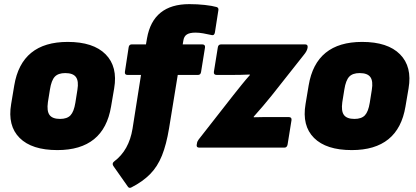

<svg xmlns="http://www.w3.org/2000/svg" viewBox="-20 -715 2013 930"><path d="M258 12Q134 12 75 -47Q16 -106 34 -211L49 -301Q84 -512 308 -512Q432 -512 491.5 -452Q551 -392 533 -287L518 -199Q483 12 258 12ZM271 -139Q305 -139 321.5 -156.5Q338 -174 345 -217L355 -280Q362 -322 348 -341.5Q334 -361 296 -361Q262 -361 245.5 -343.5Q229 -326 222 -282L212 -220Q206 -177 220 -158Q234 -139 271 -139Z M865 -500H959Q975 -500 973 -485L954 -367Q952 -352 939 -352H841L799 -94Q786 -15 764.5 38.5Q743 92 707 128.5Q671 165 616 193Q606 198 600 190L529 89Q521 76 533 67Q605 13 622 -92L663 -352H598Q583 -352 585 -367L603 -485Q605 -500 618 -500H687L692 -529Q721 -695 897 -695Q936 -695 972 -691Q1008 -687 1029 -681Q1039 -678 1038 -667L1021 -558Q1018 -542 1006 -545Q984 -550 964 -553.5Q944 -557 927 -557Q899 -557 885 -548Q871 -539 868 -518Z M945 0Q930 0 933 -15L934 -20Q935 -30 942 -39L1111 -255Q1130 -279 1151 -305Q1172 -331 1190 -351V-354Q1167 -353 1145.5 -352.5Q1124 -352 1100 -352H1030Q1014 -352 1016 -367L1035 -485Q1037 -500 1051 -500H1458Q1472 -500 1470 -485L1469 -480Q1468 -475 1464 -467Q1460 -459 1450 -447L1295 -251Q1275 -226 1254 -201.5Q1233 -177 1209 -150V-147Q1241 -148 1261 -148Q1281 -148 1309 -148H1378Q1394 -148 1392 -133L1373 -15Q1370 0 1358 0Z M1684 12Q1560 12 1501 -47Q1442 -106 1460 -211L1475 -301Q1510 -512 1734 -512Q1858 -512 1917.5 -452Q1977 -392 1959 -287L1944 -199Q1909 12 1684 12ZM1697 -139Q1731 -139 1747.5 -156.5Q1764 -174 1771 -217L1781 -280Q1788 -322 1774 -341.5Q1760 -361 1722 -361Q1688 -361 1671.5 -343.5Q1655 -326 1648 -282L1638 -220Q1632 -177 1646 -158Q1660 -139 1697 -139Z"/></svg>

Font: Sofia Sans ExtraBlack
Style: Italic
Weight: 1000
Italic angle: -9°
Designer: Botio Nikoltchev, Ani Petrova
Foundry: lettersoup
Version: Version 4.100; ttfautohint (v1.8.4.7-5d5b)